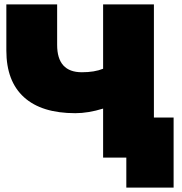

<svg xmlns="http://www.w3.org/2000/svg" viewBox="-20 -720 830 877"><path d="M324 -203Q170 -203 89.5 -276Q9 -349 9 -489V-700H241V-515Q241 -390 354 -390Q412 -390 451 -406V-700H683V0H451V-224Q383 -203 324 -203ZM557 137V0H451V-183H773V137Z"/></svg>

Font: Montserrat Black
Style: Regular
Weight: 900
Designer: Julieta Ulanovsky
Foundry: Julieta Ulanovsky
Version: Version 9.000; ttfautohint (v1.8.4.7-5d5b)